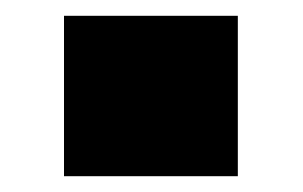

<svg xmlns="http://www.w3.org/2000/svg" viewBox="-20 -394 383 243"><path d="M61 -171V-374H281V-171Z"/></svg>

Font: Nunito Sans 10pt Expanded Black
Style: Regular
Weight: 900
Width: 7
Designer: Vernon Adams
Foundry: Vernon Adams
Version: Version 3.101;gftools[0.9.27]